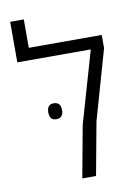

<svg xmlns="http://www.w3.org/2000/svg" viewBox="-86 -823 639 881"><g transform="rotate(-10 233.5 -382.5)"><path d="M225.1 0 269.5 -241.2 366.2 -576.2H23.9V-765.1H87.4V-632.8H427.2V-571.3L334.5 -246.1L289.1 0ZM155.3 -288.1Q124 -288.1 124 -325.2Q124 -362.3 155.3 -362.3Q188 -362.3 188 -325.2Q188 -288.1 155.3 -288.1Z"/></g></svg>

Font: Open Sans Light
Style: Regular
Weight: 300
Designer: Monotype Design Team
Foundry: Monotype Imaging Inc.
Version: Version 3.000; ttfautohint (v1.8.4)